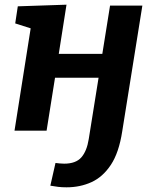

<svg xmlns="http://www.w3.org/2000/svg" viewBox="-20 -558 655 820"><path d="M359 36 401 -226H215L179 0H42L111 -437L45 -458L56 -531L264 -538L231 -328H417L450 -534H588L502 3Q488 94 453.5 146Q419 198 370.5 220Q322 242 264 242Q244 242 228 240Q212 238 195 235L217 138Q226 139 235 140Q244 141 254 141Q304 141 327.5 114Q351 87 359 36Z"/></svg>

Font: Bitter
Style: Bold Italic
Weight: 700
Italic angle: -9°
Designer: Sol Matas, and Bitter project Authors
Foundry: Sol Matas
Version: Version 2.001